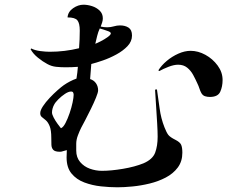

<svg xmlns="http://www.w3.org/2000/svg" viewBox="-20 -783 1040 816"><path d="M293 -380Q293 -385 291 -389.5Q289 -394 282 -394Q271 -394 256 -384Q241 -374 228 -361Q215 -348 210 -338Q206 -331 203.5 -322Q201 -313 201 -305Q201 -297 208 -283.5Q215 -270 224.5 -257Q234 -244 239 -238Q249 -242 258.5 -260.5Q268 -279 276 -302.5Q284 -326 288.5 -347.5Q293 -369 293 -380ZM451 -641Q451 -646 441 -650Q431 -654 419.5 -657.5Q408 -661 404 -662Q397 -647 393 -630.5Q389 -614 385 -597Q391 -599 407 -607Q423 -615 437 -625Q451 -635 451 -641ZM755 -134Q755 -97 735.5 -71Q716 -45 684.5 -28.5Q653 -12 616 -3Q579 6 543 9.5Q507 13 479 13Q446 13 409 9Q372 5 338.5 -7.5Q305 -20 284 -45.5Q263 -71 263 -114Q263 -122 263.5 -130Q264 -138 264 -145Q258 -144 249.5 -141Q241 -138 235 -138Q214 -138 206.5 -146Q199 -154 198.5 -167.5Q198 -181 198 -197Q198 -230 191 -247Q184 -264 174.5 -272Q165 -280 158 -285.5Q151 -291 151 -302Q151 -314 162.5 -331.5Q174 -349 191 -367Q208 -385 224.5 -399.5Q241 -414 251 -421Q277 -439 305 -449Q307 -461 308.5 -473.5Q310 -486 311 -499Q298 -498 285.5 -497.5Q273 -497 259 -497Q239 -497 219 -499Q199 -501 181 -511Q162 -521 141 -538Q120 -555 110 -574L113 -577Q128 -569 151 -566Q174 -563 191 -563Q255 -563 316 -578Q319 -616 319 -653Q319 -684 309 -696.5Q299 -709 267 -709Q269 -733 290.5 -748Q312 -763 335 -763Q352 -763 371 -757Q390 -751 403.5 -738Q417 -725 417 -705Q417 -696 414 -687Q411 -678 408 -670Q422 -667 436 -667Q450 -667 463.5 -671Q477 -675 490 -675Q512 -675 526.5 -665.5Q541 -656 541 -632Q541 -607 522 -587Q503 -567 474.5 -551.5Q446 -536 417 -526Q388 -516 368 -511Q367 -495 365.5 -479Q364 -463 363 -447Q379 -442 388 -429Q397 -416 397 -399Q397 -390 388 -368Q379 -346 366.5 -320.5Q354 -295 342.5 -273Q331 -251 325 -240Q318 -226 311 -207.5Q304 -189 304 -172V-143Q304 -114 320.5 -94.5Q337 -75 362 -66Q387 -57 413 -57Q452 -57 502.5 -65.5Q553 -74 590 -89Q629 -106 639.5 -134.5Q650 -163 650 -202Q650 -224 648 -258Q646 -292 643.5 -330.5Q641 -369 639 -402L647 -403Q653 -363 658.5 -321.5Q664 -280 679 -242Q688 -219 695.5 -209.5Q703 -200 725 -189Q745 -179 750 -167.5Q755 -156 755 -134ZM926 -443Q926 -415 916 -393Q906 -371 872 -371Q861 -371 851.5 -374Q842 -377 836 -387Q831 -396 827.5 -407Q824 -418 819 -428Q811 -446 801 -464.5Q791 -483 775.5 -495.5Q760 -508 737 -508Q719 -508 696 -499Q673 -490 657 -481L653 -484Q666 -505 688.5 -524Q711 -543 738 -555Q765 -567 790 -567Q822 -567 853 -550Q884 -533 905 -504.5Q926 -476 926 -443Z"/></svg>

Font: Kaisei Tokumin Medium
Style: Regular
Weight: 500
Designer: Font-Kai, 金井和夫
Foundry: KAZUO KANAI
Version: Version 5.003